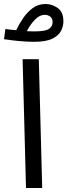

<svg xmlns="http://www.w3.org/2000/svg" viewBox="-41 -940 337 960"><path d="M130 -731Q108 -731 77.5 -733Q47 -735 20 -738.5Q-7 -742 -21 -744L-14 -795Q-5 -794 9 -792Q23 -790 40 -789Q54 -819 74.5 -849Q95 -879 122.5 -899.5Q150 -920 187 -920Q219 -920 247.5 -900Q276 -880 276 -833Q276 -809 264 -785.5Q252 -762 220.5 -746.5Q189 -731 130 -731ZM183 -866Q158 -866 135 -843Q112 -820 93 -784Q114 -783 130 -783Q187 -783 204.5 -796Q222 -809 222 -828Q222 -848 210 -857Q198 -866 183 -866ZM89 0 72 -644H153L170 0Z"/></svg>

Font: Go Noto Current
Style: Regular
Weight: 400
Designer: Monotype Design Team
Foundry: Monotype Imaging Inc.
Version: Version 2.007; ttfautohint (v1.8) -l 8 -r 50 -G 200 -x 14 -D